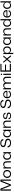

<svg xmlns="http://www.w3.org/2000/svg" viewBox="6182 -6960 944 13349"><g transform="rotate(-90 6654.5 -285.0)"><path d="M74 0V-729H215L383 -305L457 -102H464L539 -305L707 -729H848V0H762V-374L765 -650H757L670 -416L502 0H419L254 -410L164 -650H157L160 -373V0Z M1235 9Q1173 9 1122 -9.5Q1071 -28 1034 -64Q997 -100 977.5 -149.5Q958 -199 958 -261Q958 -343 992.5 -404Q1027 -465 1089 -499Q1151 -533 1235 -533Q1297 -533 1348 -514.5Q1399 -496 1435 -460Q1471 -424 1491 -374Q1511 -324 1511 -262Q1511 -181 1477 -120Q1443 -59 1381 -25Q1319 9 1235 9ZM1235 -62Q1293 -62 1335.5 -86Q1378 -110 1401.5 -155Q1425 -200 1425 -262Q1425 -308 1412 -345Q1399 -382 1374 -408.5Q1349 -435 1314 -449Q1279 -463 1235 -463Q1177 -463 1134 -438.5Q1091 -414 1067.5 -369Q1044 -324 1044 -261Q1044 -216 1057 -179Q1070 -142 1095 -116Q1120 -90 1155.5 -76Q1191 -62 1235 -62Z M1615 0V-525H1697L1700 -412H1705Q1732 -472 1787.5 -502.5Q1843 -533 1908 -533Q1954 -533 1992 -520.5Q2030 -508 2058 -480.5Q2086 -453 2101.5 -408Q2117 -363 2117 -298V0H2032V-283Q2032 -345 2015.5 -385Q1999 -425 1966 -444Q1933 -463 1882 -463Q1827 -463 1786 -438.5Q1745 -414 1722.5 -371Q1700 -328 1700 -272V0Z M2460 9Q2406 9 2362 -10Q2318 -29 2286 -64.5Q2254 -100 2237 -150Q2220 -200 2220 -263Q2220 -347 2250 -407.5Q2280 -468 2334.5 -501Q2389 -534 2460 -534Q2511 -534 2551.5 -519.5Q2592 -505 2620.5 -479Q2649 -453 2663 -418H2668L2671 -525H2752V0H2669L2667 -111H2662Q2641 -57 2586.5 -24Q2532 9 2460 9ZM2484 -61Q2542 -61 2583 -85.5Q2624 -110 2645.5 -150Q2667 -190 2667 -237V-292Q2667 -338 2645 -377.5Q2623 -417 2582.5 -440.5Q2542 -464 2485 -464Q2431 -464 2391 -440.5Q2351 -417 2329 -372Q2307 -327 2307 -263Q2307 -201 2328.5 -155Q2350 -109 2390 -85Q2430 -61 2484 -61Z M3391 9Q3286 9 3218.5 -21.5Q3151 -52 3118 -105Q3085 -158 3082 -227H3175Q3178 -174 3202.5 -136.5Q3227 -99 3274.5 -79.5Q3322 -60 3393 -60Q3458 -60 3503 -75Q3548 -90 3571.5 -120Q3595 -150 3595 -193Q3595 -231 3581.5 -255Q3568 -279 3540.5 -294Q3513 -309 3472 -318.5Q3431 -328 3376 -337Q3312 -347 3261 -360.5Q3210 -374 3174.5 -395.5Q3139 -417 3120 -451Q3101 -485 3101 -536Q3101 -599 3135.5 -644Q3170 -689 3232.5 -713Q3295 -737 3382 -737Q3470 -737 3531.5 -711Q3593 -685 3626.5 -637.5Q3660 -590 3662 -525H3571Q3569 -574 3545 -606Q3521 -638 3478.5 -654Q3436 -670 3378 -670Q3319 -670 3278 -654.5Q3237 -639 3215 -612Q3193 -585 3193 -546Q3193 -501 3216 -476.5Q3239 -452 3286.5 -439.5Q3334 -427 3409 -415Q3468 -407 3518.5 -394.5Q3569 -382 3607 -359.5Q3645 -337 3666.5 -298.5Q3688 -260 3688 -199Q3688 -136 3654 -89Q3620 -42 3554 -16.5Q3488 9 3391 9Z M4016 9Q3962 9 3918 -10Q3874 -29 3842 -64.5Q3810 -100 3793 -150Q3776 -200 3776 -263Q3776 -347 3806 -407.5Q3836 -468 3890.5 -501Q3945 -534 4016 -534Q4067 -534 4107.5 -519.5Q4148 -505 4176.5 -479Q4205 -453 4219 -418H4224L4227 -525H4308V0H4225L4223 -111H4218Q4197 -57 4142.5 -24Q4088 9 4016 9ZM4040 -61Q4098 -61 4139 -85.5Q4180 -110 4201.5 -150Q4223 -190 4223 -237V-292Q4223 -338 4201 -377.5Q4179 -417 4138.5 -440.5Q4098 -464 4041 -464Q3987 -464 3947 -440.5Q3907 -417 3885 -372Q3863 -327 3863 -263Q3863 -201 3884.5 -155Q3906 -109 3946 -85Q3986 -61 4040 -61Z M4444 0V-525H4526L4529 -412H4534Q4561 -472 4616.5 -502.5Q4672 -533 4737 -533Q4783 -533 4821 -520.5Q4859 -508 4887 -480.5Q4915 -453 4930.5 -408Q4946 -363 4946 -298V0H4861V-283Q4861 -345 4844.5 -385Q4828 -425 4795 -444Q4762 -463 4711 -463Q4656 -463 4615 -438.5Q4574 -414 4551.5 -371Q4529 -328 4529 -272V0Z M5273 10Q5218 10 5174 -2Q5130 -14 5099.5 -36Q5069 -58 5052.5 -89.5Q5036 -121 5035 -160H5119Q5120 -124 5139.5 -100Q5159 -76 5194 -63.5Q5229 -51 5275 -51Q5343 -51 5381 -73Q5419 -95 5419 -139Q5419 -172 5404.5 -190Q5390 -208 5357 -217.5Q5324 -227 5267 -233Q5194 -242 5146 -258Q5098 -274 5074.5 -303Q5051 -332 5051 -381Q5051 -428 5078.5 -462.5Q5106 -497 5155.5 -516Q5205 -535 5272 -535Q5340 -535 5388 -515Q5436 -495 5463 -459Q5490 -423 5493 -373H5410Q5408 -409 5390 -431Q5372 -453 5341.5 -463.5Q5311 -474 5272 -474Q5210 -474 5172.5 -452Q5135 -430 5135 -388Q5135 -359 5151 -342Q5167 -325 5201.5 -316Q5236 -307 5289 -300Q5361 -292 5409 -276.5Q5457 -261 5481 -230.5Q5505 -200 5505 -146Q5505 -98 5478 -63Q5451 -28 5399.5 -9Q5348 10 5273 10Z M6111 9Q6006 9 5938.5 -21.5Q5871 -52 5838 -105Q5805 -158 5802 -227H5895Q5898 -174 5922.5 -136.5Q5947 -99 5994.5 -79.5Q6042 -60 6113 -60Q6178 -60 6223 -75Q6268 -90 6291.5 -120Q6315 -150 6315 -193Q6315 -231 6301.5 -255Q6288 -279 6260.5 -294Q6233 -309 6192 -318.5Q6151 -328 6096 -337Q6032 -347 5981 -360.5Q5930 -374 5894.5 -395.5Q5859 -417 5840 -451Q5821 -485 5821 -536Q5821 -599 5855.5 -644Q5890 -689 5952.5 -713Q6015 -737 6102 -737Q6190 -737 6251.5 -711Q6313 -685 6346.5 -637.5Q6380 -590 6382 -525H6291Q6289 -574 6265 -606Q6241 -638 6198.5 -654Q6156 -670 6098 -670Q6039 -670 5998 -654.5Q5957 -639 5935 -612Q5913 -585 5913 -546Q5913 -501 5936 -476.5Q5959 -452 6006.5 -439.5Q6054 -427 6129 -415Q6188 -407 6238.5 -394.5Q6289 -382 6327 -359.5Q6365 -337 6386.5 -298.5Q6408 -260 6408 -199Q6408 -136 6374 -89Q6340 -42 6274 -16.5Q6208 9 6111 9Z M6764 9Q6681 9 6621 -24.5Q6561 -58 6528.5 -118.5Q6496 -179 6496 -260Q6496 -344 6528 -405Q6560 -466 6619.5 -499.5Q6679 -533 6762 -533Q6849 -533 6908 -497.5Q6967 -462 6995 -398Q7023 -334 7017 -247H6582Q6583 -185 6606 -142.5Q6629 -100 6670 -78.5Q6711 -57 6766 -57Q6829 -57 6873 -83.5Q6917 -110 6929 -155H7012Q7003 -104 6968.5 -67.5Q6934 -31 6881.5 -11Q6829 9 6764 9ZM6582 -295 6575 -306H6940L6932 -295Q6933 -353 6911.5 -391.5Q6890 -430 6852 -449.5Q6814 -469 6762 -469Q6709 -469 6669.5 -448.5Q6630 -428 6607.5 -389Q6585 -350 6582 -295Z M7120 0V-525H7202L7205 -416H7210Q7235 -474 7286 -503.5Q7337 -533 7401 -533Q7468 -533 7516.5 -501Q7565 -469 7585 -404H7592Q7618 -468 7672 -500.5Q7726 -533 7794 -533Q7855 -533 7900 -509Q7945 -485 7969.5 -434.5Q7994 -384 7994 -303V0H7909V-289Q7909 -346 7895 -385Q7881 -424 7850 -443.5Q7819 -463 7767 -463Q7717 -463 7679 -439.5Q7641 -416 7620.5 -375Q7600 -334 7600 -279V0H7514V-284Q7514 -345 7499 -384.5Q7484 -424 7452.5 -443.5Q7421 -463 7374 -463Q7321 -463 7283.5 -439.5Q7246 -416 7225.5 -374.5Q7205 -333 7205 -279V0Z M8120 0V-525H8205V0ZM8163 -615Q8138 -615 8123.5 -627.5Q8109 -640 8109 -661Q8109 -682 8124 -694.5Q8139 -707 8163 -707Q8187 -707 8201.5 -694.5Q8216 -682 8216 -661Q8216 -639 8201 -627Q8186 -615 8163 -615Z M8347 0V-729H8891V-653H8411L8436 -678V-51L8411 -77H8892V0ZM8415 -337V-408H8842V-337Z M8940 0 9161 -271 8957 -525H9058L9197 -343L9215 -320H9220L9237 -343L9375 -525H9473L9273 -273L9490 0H9388L9236 -197L9217 -221H9212L9193 -197L9037 0Z M9570 167V-525H9650L9654 -418H9658Q9680 -469 9733 -501Q9786 -533 9862 -533Q9916 -533 9959.5 -514.5Q10003 -496 10035 -461Q10067 -426 10084.5 -375.5Q10102 -325 10102 -262Q10102 -179 10071.5 -118Q10041 -57 9987.5 -24Q9934 9 9861 9Q9814 9 9773 -6Q9732 -21 9703 -47.5Q9674 -74 9659 -110H9655V167ZM9836 -60Q9891 -60 9931 -84.5Q9971 -109 9993 -154.5Q10015 -200 10015 -262Q10015 -326 9993 -371Q9971 -416 9931 -440Q9891 -464 9837 -464Q9779 -464 9738.5 -440Q9698 -416 9676.5 -376.5Q9655 -337 9655 -291V-236Q9655 -189 9676.5 -149.5Q9698 -110 9739 -85Q9780 -60 9836 -60Z M10436 9Q10382 9 10338 -10Q10294 -29 10262 -64.5Q10230 -100 10213 -150Q10196 -200 10196 -263Q10196 -347 10226 -407.5Q10256 -468 10310.5 -501Q10365 -534 10436 -534Q10487 -534 10527.5 -519.5Q10568 -505 10596.5 -479Q10625 -453 10639 -418H10644L10647 -525H10728V0H10645L10643 -111H10638Q10617 -57 10562.5 -24Q10508 9 10436 9ZM10460 -61Q10518 -61 10559 -85.5Q10600 -110 10621.5 -150Q10643 -190 10643 -237V-292Q10643 -338 10621 -377.5Q10599 -417 10558.5 -440.5Q10518 -464 10461 -464Q10407 -464 10367 -440.5Q10327 -417 10305 -372Q10283 -327 10283 -263Q10283 -201 10304.5 -155Q10326 -109 10366 -85Q10406 -61 10460 -61Z M10864 0V-525H10946L10949 -412H10954Q10981 -472 11036.5 -502.5Q11092 -533 11157 -533Q11203 -533 11241 -520.5Q11279 -508 11307 -480.5Q11335 -453 11350.5 -408Q11366 -363 11366 -298V0H11281V-283Q11281 -345 11264.5 -385Q11248 -425 11215 -444Q11182 -463 11131 -463Q11076 -463 11035 -438.5Q10994 -414 10971.5 -371Q10949 -328 10949 -272V0Z M11711 11Q11657 11 11612.5 -8Q11568 -27 11535.5 -62.5Q11503 -98 11486 -148.5Q11469 -199 11469 -262Q11469 -346 11499.5 -407Q11530 -468 11584.5 -501Q11639 -534 11711 -534Q11760 -534 11800 -519.5Q11840 -505 11868.5 -478Q11897 -451 11911 -415H11916V-729H12001V0H11920L11917 -109H11912Q11891 -55 11838.5 -22Q11786 11 11711 11ZM11735 -59Q11792 -59 11832 -82.5Q11872 -106 11894 -146Q11916 -186 11916 -235V-288Q11916 -338 11894 -378Q11872 -418 11832 -441.5Q11792 -465 11736 -465Q11680 -465 11639.5 -440.5Q11599 -416 11577.5 -370.5Q11556 -325 11556 -262Q11556 -200 11577.5 -154Q11599 -108 11639 -83.5Q11679 -59 11735 -59Z M12373 9Q12290 9 12230 -24.5Q12170 -58 12137.5 -118.5Q12105 -179 12105 -260Q12105 -344 12137 -405Q12169 -466 12228.5 -499.5Q12288 -533 12371 -533Q12458 -533 12517 -497.5Q12576 -462 12604 -398Q12632 -334 12626 -247H12191Q12192 -185 12215 -142.5Q12238 -100 12279 -78.5Q12320 -57 12375 -57Q12438 -57 12482 -83.5Q12526 -110 12538 -155H12621Q12612 -104 12577.5 -67.5Q12543 -31 12490.5 -11Q12438 9 12373 9ZM12191 -295 12184 -306H12549L12541 -295Q12542 -353 12520.5 -391.5Q12499 -430 12461 -449.5Q12423 -469 12371 -469Q12318 -469 12278.5 -448.5Q12239 -428 12216.5 -389Q12194 -350 12191 -295Z M12951 11Q12897 11 12852.5 -8Q12808 -27 12775.5 -62.5Q12743 -98 12726 -148.5Q12709 -199 12709 -262Q12709 -346 12739.5 -407Q12770 -468 12824.5 -501Q12879 -534 12951 -534Q13000 -534 13040 -519.5Q13080 -505 13108.5 -478Q13137 -451 13151 -415H13156V-729H13241V0H13160L13157 -109H13152Q13131 -55 13078.5 -22Q13026 11 12951 11ZM12975 -59Q13032 -59 13072 -82.5Q13112 -106 13134 -146Q13156 -186 13156 -235V-288Q13156 -338 13134 -378Q13112 -418 13072 -441.5Q13032 -465 12976 -465Q12920 -465 12879.5 -440.5Q12839 -416 12817.5 -370.5Q12796 -325 12796 -262Q12796 -200 12817.5 -154Q12839 -108 12879 -83.5Q12919 -59 12975 -59Z"/></g></svg>

Font: Mona Sans SemiExpanded
Style: Regular
Weight: 400
Width: 6
Designer: Deni Anggara
Foundry: GitHub
Version: Version 2.000